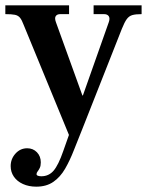

<svg xmlns="http://www.w3.org/2000/svg" viewBox="-24 -490 561 720"><path d="M112 210Q84 210 62 200Q40 190 28 172.5Q16 155 16 133Q16 106 34 86Q52 66 78 66Q100 66 114.5 81Q129 96 129 119Q129 132 125 140Q121 148 117 153Q113 158 113 163Q113 167 118 169Q123 171 131 171Q159 171 177 150Q195 129 213 77L384 -407Q389 -421 384 -429Q379 -437 366 -437H327V-470H507V-437Q485 -437 472.5 -433.5Q460 -430 451.5 -418.5Q443 -407 433 -382L287 -12Q269 32 253.5 72Q238 112 220 143Q202 174 176 192Q150 210 112 210ZM244 39 65 -396Q58 -415 51 -423.5Q44 -432 32 -434.5Q20 -437 -4 -437V-470H235V-437H202Q190 -437 185 -429.5Q180 -422 186 -406L285 -132H309Z"/></svg>

Font: Frank Ruhl Libre Medium
Style: Regular
Weight: 500
Designer: Yanek Iontef
Foundry: Fontef
Version: Version 6.004